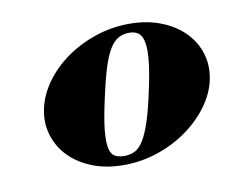

<svg xmlns="http://www.w3.org/2000/svg" viewBox="-45 -741 478 392"><g transform="rotate(-10 194.5 -545.0)"><path d="M42.5 -544.9Q48.3 -573.2 66.9 -598.9Q85.4 -624.5 112.5 -643.8Q139.6 -663.1 173.6 -674.6Q207.5 -686 244.1 -686Q280.3 -686 309.3 -674.6Q338.4 -663.1 357.4 -643.8Q376.5 -624.5 384.3 -598.9Q392.1 -573.2 386.2 -544.9Q380.4 -517.1 361.6 -491.5Q342.8 -465.8 315.4 -446.3Q288.1 -426.8 254.2 -415.3Q220.2 -403.8 183.6 -403.8Q147 -403.8 118.2 -415.3Q89.4 -426.8 70.6 -446.3Q51.8 -465.8 44.2 -491.5Q36.6 -517.1 42.5 -544.9ZM259.8 -544.9Q268.1 -583 270.3 -606.9Q272.5 -630.9 269.5 -644.3Q266.6 -657.7 259.3 -662.8Q252 -668 240.2 -668Q228.5 -668 218.8 -662.8Q209 -657.7 200.4 -644.3Q191.9 -630.9 184.3 -606.9Q176.8 -583 168.5 -544.9Q159.7 -505.4 157.2 -481.2Q154.8 -457 157.5 -443.8Q160.2 -430.7 168 -426.3Q175.8 -421.9 187.5 -421.9Q199.2 -421.9 208.7 -426.3Q218.3 -430.7 226.8 -443.8Q235.4 -457 243.4 -481.2Q251.5 -505.4 259.8 -544.9Z"/></g></svg>

Font: XB Zar
Style: Bold Italic
Weight: 700
Italic angle: -12°
Designer: Behnam
Foundry: Irmug
Version: Version 8.005 2009